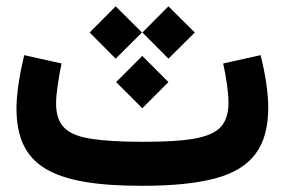

<svg xmlns="http://www.w3.org/2000/svg" viewBox="-20 -600 918 620"><path d="M523.9 -410.6 608.9 -495.1 523.9 -579.6 439.9 -495.1ZM353.5 -410.6 438.5 -495.1 353.5 -579.6 269.5 -495.1ZM439.5 -250.5 523.9 -335 439.5 -419.4 355 -335ZM700.7 -395C710.4 -351.6 717.8 -301.8 717.8 -269C717.8 -234.4 709.5 -207.5 692.4 -189.5C658.2 -152.8 580.1 -142.1 439.5 -142.1C369.6 -142.1 314.5 -145.5 273.9 -151.9C192.4 -164.6 161.1 -197.3 161.1 -267.1C161.1 -282.7 163.1 -302.2 166.5 -326.2C169.9 -350.1 174.3 -373 178.7 -395L58.1 -421.9C43.9 -361.8 33.2 -298.8 33.2 -250.5C33.2 -63.5 147.9 0 439.5 0C536.6 0 614.7 -7.8 674.8 -23.9C793.9 -55.7 846.2 -127.4 846.2 -252.9C846.2 -301.8 836.4 -363.8 821.3 -421.9Z"/></svg>

Font: Estedad Bold
Style: Regular
Weight: 700
Designer: Amin Abedi
Version: Version 7.3